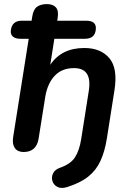

<svg xmlns="http://www.w3.org/2000/svg" viewBox="-20 -733 640 936"><path d="M307 179Q278 188 259.5 178Q241 168 235.5 149.5Q230 131 238.5 112.5Q247 94 272 85Q324 67 345.5 34Q367 1 376 -56L413 -291Q430 -401 341 -401Q282 -401 247 -364Q212 -327 201 -263L168 -56Q157 8 95 8Q66 8 52.5 -11Q39 -30 44 -64L120 -544H79Q55 -544 42.5 -555Q30 -566 33 -586Q39 -632 86 -632H134L137 -651Q142 -686 160 -699.5Q178 -713 209 -713Q238 -713 252.5 -697Q267 -681 261 -644L259 -632H400Q452 -632 447 -589Q443 -544 394 -544H245L225 -417Q280 -499 391 -499Q471 -499 513 -449.5Q555 -400 538 -293L501 -58Q491 5 470 51Q449 97 410 128Q371 159 307 179Z"/></svg>

Font: Nunito
Style: Bold Italic
Weight: 700
Italic angle: -9°
Designer: Vernon Adams
Foundry: Vernon Adams
Version: Version 3.601; ttfautohint (v1.8.2.53-6de2)